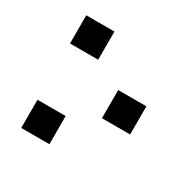

<svg xmlns="http://www.w3.org/2000/svg" viewBox="-119 -619 738 738"><g transform="rotate(30 250.0 -250.0)"><path d="M187.5 -375H62.5V-500H187.5ZM62.5 -125H187.5V0H62.5ZM312.5 -312.5H437.5V-187.5H312.5Z"/></g></svg>

Font: 寒蝉点阵体 16px
Style: Regular
Weight: 400
Designer: Designed by Warren2060
Foundry: ChillType
Version: Version 1.000